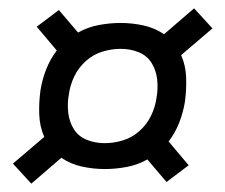

<svg xmlns="http://www.w3.org/2000/svg" viewBox="-20 -570 540 460"><path d="M55 -130 11 -178 86 -242Q75 -267 74 -296Q73 -325 77 -354Q81 -379 90.5 -403.5Q100 -428 116 -449L68 -506L121 -546L167 -492Q190 -505 216.5 -510Q243 -515 269 -515Q297 -515 324 -509Q351 -503 373 -488L445 -550L489 -502L414 -438Q425 -413 426 -384Q427 -355 423 -326Q419 -301 409.5 -276.5Q400 -252 384 -231L432 -174L379 -134L333 -188Q310 -175 283.5 -170Q257 -165 231 -165Q203 -165 176 -171Q149 -177 127 -192ZM231 -227Q252 -227 274 -233.5Q296 -240 314 -256Q332 -272 342 -293Q352 -314 355 -336Q359 -358 356.5 -380Q354 -402 343 -419.5Q332 -437 312 -445Q292 -453 269 -453Q248 -453 226 -446.5Q204 -440 186 -424Q168 -408 158 -387Q148 -366 145 -344Q141 -322 143.5 -300Q146 -278 157 -260.5Q168 -243 188 -235Q208 -227 231 -227Z"/></svg>

Font: Iosevka
Style: Italic
Weight: 400
Italic angle: -9°
Monospace: yes
Designer: Belleve Invis
Foundry: Belleve Invis
Version: Version 32.5.0; ttfautohint (v1.8.4)